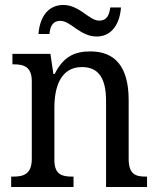

<svg xmlns="http://www.w3.org/2000/svg" viewBox="-20 -753 637 773"><path d="M369 -606C434 -606 463 -663 467 -723H424C420 -696 413 -670 379 -670C339 -670 300 -733 235 -733C168 -733 139 -676 135 -616H179C182 -643 189 -669 224 -669C264 -669 303 -606 369 -606ZM25 0H276V-42H271C231 -42 199 -49 199 -109V-320C199 -406 226 -483 310 -483C381 -483 407 -432 407 -346V0H572V-42H567C526 -42 498 -51 498 -114V-350C498 -487 441 -546 344 -546C282 -546 236 -527 200 -455H195L183 -536H30V-494H35C75 -494 108 -485 108 -426V-114C108 -51 74 -42 33 -42H25Z"/></svg>

Font: Noto Serif Bengali SemiCondensed
Style: Regular
Weight: 400
Width: 4
Designer: Juan Bruce, Universal Thirst, Indian Type Foundry and the Monotype Design Team.
Foundry: Monotype Imaging Inc.
Version: Version 2.003